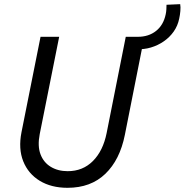

<svg xmlns="http://www.w3.org/2000/svg" viewBox="-20 -897 890 925"><path d="M305.2 7.8Q227.1 7.8 171.6 -25.9Q116.2 -59.6 92 -119.9Q67.9 -180.2 83.5 -259.8L175.3 -719.7H265.1L171.4 -251Q160.2 -193.8 175 -154.1Q189.9 -114.3 224.6 -93.3Q259.3 -72.3 306.2 -72.3Q378.9 -72.3 427.7 -121.3Q476.6 -170.4 493.7 -255.9L585.9 -719.7H675.3L581.5 -247.1Q557.6 -127 487.5 -59.6Q417.5 7.8 305.2 7.8ZM638.2 -660.2 644 -719.7Q696.3 -719.7 731.9 -748Q767.6 -776.4 778.3 -828.1Q780.8 -838.9 781.5 -852.1Q782.2 -865.2 782.2 -874L848.1 -877Q850.6 -863.8 848.9 -844Q847.2 -824.2 843.3 -807.1Q836.4 -772.9 816.9 -745.1Q797.4 -717.3 769 -697.8Q740.7 -678.2 707 -668.2Q673.3 -658.2 638.2 -660.2Z"/></svg>

Font: Reddit Sans
Style: Italic
Weight: 400
Italic angle: -11.25°
Designer: Stephen Hutchings
Version: Version 1.013